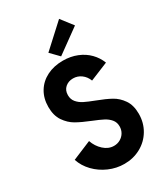

<svg xmlns="http://www.w3.org/2000/svg" viewBox="-232 -1063 1025 1174"><g transform="rotate(-30 281.0 -476.0)"><path d="M385.3 -960.4 449.7 -877 281.7 -755.4 225.1 -813.5ZM37.1 -166 170.4 -221.7Q185.1 -178.7 217.5 -149.2Q250 -119.6 289.1 -119.6Q313.5 -119.6 333.7 -131.1Q354 -142.6 365.7 -162.4Q377.4 -182.1 377.4 -206.5Q377.4 -235.4 360.6 -255.4Q343.8 -275.4 318.4 -288.6Q293 -301.8 248 -319.8Q188 -343.8 150.4 -365.2Q112.8 -386.7 85.9 -426Q59.1 -465.3 59.1 -525.9Q59.1 -586.4 86.7 -632.1Q114.3 -677.7 163.8 -702.6Q213.4 -727.5 276.9 -727.5Q331.1 -727.5 376.2 -709.2Q421.4 -690.9 452.6 -658.9Q483.9 -627 500 -585.4L371.6 -532.7Q359.4 -564.9 333.7 -583.7Q308.1 -602.5 276.4 -602.5Q243.7 -602.5 221.2 -582.8Q198.7 -563 198.7 -528.8Q198.7 -499.5 215.8 -479.2Q232.9 -459 258.8 -446Q284.7 -433.1 329.6 -416Q389.2 -393.6 426.8 -372.8Q464.4 -352.1 491 -313.5Q517.6 -274.9 517.6 -214.4Q517.6 -151.4 487.5 -100.6Q457.5 -49.8 405.3 -21Q353 7.8 289.6 7.8Q233.4 7.8 181.4 -14.9Q129.4 -37.6 91.3 -77.1Q53.2 -116.7 37.1 -166Z"/></g></svg>

Font: Reddit Mono
Style: Bold
Weight: 700
Designer: Stephen Hutchings
Foundry: Reddit
Version: Version 1.009